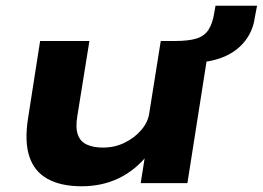

<svg xmlns="http://www.w3.org/2000/svg" viewBox="-20 -639 917 670"><path d="M265 11Q193 11 146.5 -14.5Q100 -40 82.5 -92.5Q65 -145 78 -227L120 -496H292L250 -235Q243 -194 251.5 -169.5Q260 -145 283 -134.5Q306 -124 339 -124Q381 -124 416 -141.5Q451 -159 474 -186.5Q497 -214 501 -245L541 -496H712L634 0H471L487 -101H497Q454 -46 395.5 -17.5Q337 11 265 11ZM674 -421 588 -482 591 -496Q638 -496 665.5 -504.5Q693 -513 707.5 -535Q722 -557 728 -596L732 -619H877L869 -577Q863 -533 837 -498.5Q811 -464 769.5 -444.5Q728 -425 674 -421Z"/></svg>

Font: Nunito Sans 10pt Expanded ExtraBold
Style: Italic
Weight: 800
Width: 7
Italic angle: -9°
Designer: Vernon Adams
Foundry: Vernon Adams
Version: Version 3.101;gftools[0.9.27]